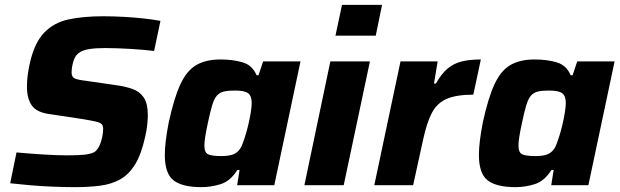

<svg xmlns="http://www.w3.org/2000/svg" viewBox="-20 -763 2554 791"><path d="M289 8Q246 8 197 6Q148 4 102.5 0Q57 -4 22 -8L48 -135Q102 -130 159 -126.5Q216 -123 254 -123Q300 -123 326 -125.5Q352 -128 368 -136Q380 -143 388.5 -160.5Q397 -178 401 -197.5Q405 -217 405 -232Q405 -245 399 -251.5Q393 -258 375.5 -262Q358 -266 323 -272L184 -293Q131 -300 111 -328.5Q91 -357 91 -407Q91 -449 103 -503Q122 -587 162 -628.5Q202 -670 262.5 -683Q323 -696 405 -696Q447 -696 491.5 -693.5Q536 -691 575.5 -686.5Q615 -682 641 -677L615 -553Q575 -558 518 -561.5Q461 -565 413 -565Q336 -565 311 -549Q291 -538 283 -512.5Q275 -487 275 -464Q275 -446 287.5 -440Q300 -434 335 -430L466 -411Q499 -406 527 -396Q555 -386 572 -361.5Q589 -337 589 -288Q589 -271 586.5 -248Q584 -225 578 -199Q562 -127 536.5 -85.5Q511 -44 475 -24Q439 -4 392.5 2Q346 8 289 8Z M810 8Q731 8 695 -20Q659 -48 659 -125Q659 -150 663 -183.5Q667 -217 675 -258Q697 -360 723.5 -416.5Q750 -473 789.5 -495.5Q829 -518 888 -518Q940 -518 980 -506Q1020 -494 1037 -453H1045L1064 -510H1218L1110 0H957L967 -63H958Q929 -17 889.5 -4.5Q850 8 810 8ZM892 -120Q927 -120 945.5 -129Q964 -138 975 -160Q981 -174 988.5 -197Q996 -220 1002.5 -247Q1009 -274 1013 -299Q1017 -324 1017 -339Q1017 -368 1002 -379Q987 -390 948 -390Q920 -390 902.5 -386Q885 -382 873.5 -369Q862 -356 854 -329Q846 -302 836 -255Q829 -222 825.5 -200Q822 -178 822 -163Q822 -134 838 -127Q854 -120 892 -120Z M1362 -616 1389 -743H1554L1528 -616ZM1234 0 1341 -510H1504L1396 0Z M1522 0 1630 -510H1783L1768 -419H1776Q1799 -460 1824.5 -481Q1850 -502 1883 -510Q1916 -518 1961 -518L1930 -373Q1860 -373 1820 -355.5Q1780 -338 1759 -297.5Q1738 -257 1723 -187L1682 0Z M2104 8Q2025 8 1989 -20Q1953 -48 1953 -125Q1953 -150 1957 -183.5Q1961 -217 1969 -258Q1991 -360 2017.5 -416.5Q2044 -473 2083.5 -495.5Q2123 -518 2182 -518Q2234 -518 2274 -506Q2314 -494 2331 -453H2339L2358 -510H2512L2404 0H2251L2261 -63H2252Q2223 -17 2183.5 -4.5Q2144 8 2104 8ZM2186 -120Q2221 -120 2239.5 -129Q2258 -138 2269 -160Q2275 -174 2282.5 -197Q2290 -220 2296.5 -247Q2303 -274 2307 -299Q2311 -324 2311 -339Q2311 -368 2296 -379Q2281 -390 2242 -390Q2214 -390 2196.5 -386Q2179 -382 2167.5 -369Q2156 -356 2148 -329Q2140 -302 2130 -255Q2123 -222 2119.5 -200Q2116 -178 2116 -163Q2116 -134 2132 -127Q2148 -120 2186 -120Z"/></svg>

Font: Saira
Style: Bold Italic
Weight: 700
Italic angle: -12°
Designer: Hector Gatti with collaboration of the Omnibus-Type team
Foundry: Omnibus-Type
Version: Version 1.100; ttfautohint (v1.8.3)